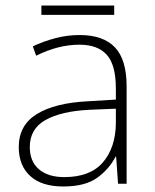

<svg xmlns="http://www.w3.org/2000/svg" viewBox="-20 -666 561 696"><path d="M269 -539Q354 -539 396.5 -494.5Q439 -450 439 -353V0H408L401 -98H399Q375 -52 331.5 -21Q288 10 209 10Q131 10 89.5 -28Q48 -66 48 -133Q48 -212 113.5 -252.5Q179 -293 300 -299L400 -305V-345Q400 -431 367 -467.5Q334 -504 268 -504Q191 -504 111 -464L99 -498Q137 -516 180 -527.5Q223 -539 269 -539ZM304 -268Q202 -263 145 -231Q88 -199 88 -133Q88 -81 121 -52.5Q154 -24 213 -24Q307 -24 353 -77.5Q399 -131 400 -219V-272ZM394 -646V-612H130V-646Z"/></svg>

Font: Noto Sans Devanagari ExtraLight
Style: Regular
Weight: 200
Designer: Jelle Bosma - Monotype Design Team
Foundry: Monotype Imaging Inc.
Version: Version 2.004; ttfautohint (v1.8.4.7-5d5b)